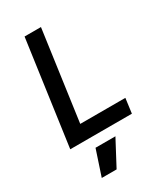

<svg xmlns="http://www.w3.org/2000/svg" viewBox="-240 -841 1020 1187"><g transform="rotate(-30 270.0 -247.0)"><path d="M40 0H480L494 -105H172L261 -745H144ZM120 251H226L322 70H180Z"/></g></svg>

Font: Mluvka SemiBold
Style: Italic
Weight: 600
Italic angle: -8°
Designer: Modified by Jiří Krblich, Original typeface by Gumpita Rahayu
Foundry: Gumpita Rahayu & Jiří Krblich
Version: Version 2.000;Glyphs 3.1.1 (3134)